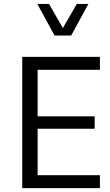

<svg xmlns="http://www.w3.org/2000/svg" viewBox="-20 -969 567 989"><path d="M494.7 -66.4H173.8V-305.8H467.7V-369.8H173.8V-609.4H494.7V-676.2H94.6V0H494.7ZM172.3 -948.7 261.1 -785.9H346.6L435.2 -948.7H375.6L303.9 -824.4L232.5 -948.7Z"/></svg>

Font: Estedad-FD VF
Style: Regular
Weight: 100
Designer: Amin Abedi
Version: Version 7.3